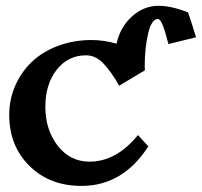

<svg xmlns="http://www.w3.org/2000/svg" viewBox="-20 -626 683 649"><path d="M469.7 -388.2 382.8 -336.4Q356 -383.8 329.6 -411.4Q303.2 -439 271 -439Q209.5 -439 171.4 -389.9Q133.3 -340.8 133.3 -265.1Q133.3 -187.5 175 -133.5Q216.8 -79.6 282.7 -79.6Q373 -79.6 446.3 -169.4L481.4 -131.3Q395.5 2.4 255.4 2.4Q147.9 2.4 79.6 -65.2Q11.2 -132.8 11.2 -237.8Q11.2 -289.6 31.2 -335.7Q51.3 -381.8 86.9 -416.3Q122.6 -450.7 175.3 -470.7Q228 -490.7 289.6 -490.7Q330.1 -490.7 374 -478.5Q386.2 -534.2 426 -570.3Q465.8 -606.4 516.1 -606.4Q559.1 -606.4 615.7 -584Q630.9 -539.6 642.6 -500L549.3 -477.1Q528.3 -562 514.2 -562Q492.2 -562 480.7 -512.7Q469.2 -463.4 469.2 -403.3Q469.2 -400.4 469.5 -395.5Q469.7 -390.6 469.7 -388.2Z"/></svg>

Font: Flanker
Style: Bold
Weight: 700
Designer: Flanker
Foundry: Flanker
Version: Version 2.021